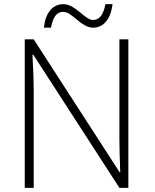

<svg xmlns="http://www.w3.org/2000/svg" viewBox="-20 -903 747 923"><path d="M191 -770H225C236 -826 255 -846 284 -846C304 -846 322 -831 343 -814C383 -780 405 -770 428 -770C476 -770 512 -809 521 -883H487C476 -829 457 -807 427 -807C409 -807 388 -824 367 -842C340 -863 316 -883 285 -883C232 -883 198 -840 191 -770ZM99 0H142V-476C142 -514 140 -569 136 -640H140L554 0H597V-714H554V-237C554 -185 556 -132 558 -75H555L142 -714H99Z"/></svg>

Font: Kathrein 35 Thin
Style: Regular
Weight: 250
Designer: Lazydogs Typefoundry, based on Open Sans by Ascender Corporation
Foundry: Lazydogs Typefoundry
Version: Version 1.003;PS 001.003;hotconv 1.0.88;makeotf.lib2.5.64775